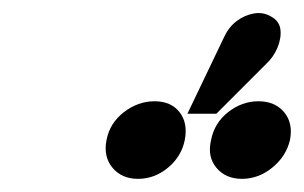

<svg xmlns="http://www.w3.org/2000/svg" viewBox="-20 -908 462 292"><path d="M261 -695Q266 -721 253 -737.5Q240 -754 215 -754Q190 -754 168.5 -737.5Q147 -721 142 -695Q137 -670 151 -653Q165 -636 190 -636Q215 -636 235.5 -653Q256 -670 261 -695ZM421 -695Q426 -721 412 -737.5Q398 -754 373 -754Q348 -754 327 -737.5Q306 -721 301 -695Q295 -670 309 -653Q323 -636 348 -636Q373 -636 394 -653Q415 -670 421 -695ZM384 -810Q396 -821 402 -835.5Q408 -850 406.5 -863Q405 -876 392 -883Q380 -890 366 -887.5Q352 -885 340 -876Q328 -867 321 -852L265 -735H309Z"/></svg>

Font: Advent Pro
Style: Bold Italic
Weight: 700
Italic angle: -12°
Designer: VivaRado, Andreas Kalpakidis
Foundry: VivaRado, Andreas Kalpakidis
Version: Version 3.000